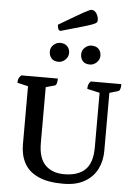

<svg xmlns="http://www.w3.org/2000/svg" viewBox="-68 -1139 854 1202"><g transform="rotate(5 359.0 -538.0)"><path d="M375 12Q277 12 217 -16Q157 -44 130 -94Q103 -144 103 -211V-577L35 -593Q35 -608 39 -619Q43 -630 55 -641H285Q285 -601 269 -596L214 -581V-230Q214 -135 257.5 -91.5Q301 -48 376 -48Q463 -48 508 -91.5Q553 -135 553 -232V-575L474 -593Q474 -608 477.5 -619Q481 -630 492 -641H684Q684 -600 668 -596L614 -580V-214Q614 -152 588.5 -101Q563 -50 510 -19Q457 12 375 12ZM477 -746Q446 -746 431.5 -763Q417 -780 417 -806Q417 -831 436 -848Q455 -865 477 -865Q507 -865 522.5 -848.5Q538 -832 538 -806Q538 -782 519 -764Q500 -746 477 -746ZM280 -746Q250 -746 235 -763Q220 -780 220 -806Q220 -831 239 -848Q258 -865 280 -865Q309 -865 325 -848.5Q341 -832 341 -806Q341 -782 322 -764Q303 -746 280 -746ZM276 -940Q265 -940 260.5 -951.5Q256 -963 256 -977Q315 -1012 352.5 -1034Q390 -1056 411 -1067.5Q432 -1079 442.5 -1083.5Q453 -1088 459 -1088Q477 -1088 489.5 -1068.5Q502 -1049 502 -1026Q502 -1018 497 -1012Q492 -1006 471 -998Q450 -990 403.5 -976.5Q357 -963 276 -940Z"/></g></svg>

Font: Petrona SemiBold
Style: Regular
Weight: 600
Designer: Ringo R. Seeber
Foundry: Ringo R. Seeber
Version: Version 2.001; ttfautohint (v1.8.3)